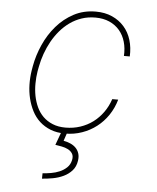

<svg xmlns="http://www.w3.org/2000/svg" viewBox="-53 -584 694 847"><g transform="rotate(5 293.5 -160.5)"><path d="M248 -16.6Q282.7 -16.6 313.5 -26.9Q344.2 -37.1 369.4 -55.9Q394.5 -74.7 413.3 -101.1Q432.1 -127.4 442.9 -159.7H469.2Q458.5 -122.1 437.5 -90.8Q416.5 -59.6 387.7 -37.4Q358.9 -15.1 323.5 -2.7Q288.1 9.8 248.5 9.8Q212.4 9.8 184.3 -1.2Q156.2 -12.2 135.5 -31.2Q114.7 -50.3 101.6 -75.9Q88.4 -101.6 81.3 -130.9Q74.2 -160.2 73.5 -191.7Q72.8 -223.1 77.6 -253.9L81.1 -274.4Q89.8 -322.8 110.8 -369.9Q131.8 -417 164.1 -454.3Q196.3 -491.7 239.7 -514.9Q283.2 -538.1 337.4 -538.1Q377.9 -538.1 409.7 -523.9Q441.4 -509.8 463.1 -485.1Q484.9 -460.4 495.1 -426.8Q505.4 -393.1 503.4 -354H477.5Q479.5 -387.7 471.2 -416.5Q462.9 -445.3 444.8 -466.6Q426.8 -487.8 399.7 -499.8Q372.6 -511.7 337.9 -511.7Q305.2 -511.7 277.1 -502.2Q249 -492.7 225.3 -475.8Q201.7 -459 182.4 -436.3Q163.1 -413.6 148.4 -387.2Q133.8 -360.8 123.5 -332Q113.3 -303.2 107.9 -274.4L104 -253.9Q99.6 -227.1 99.4 -199Q99.1 -170.9 104.2 -144.5Q109.4 -118.2 120.1 -95Q130.9 -71.8 148.4 -54.4Q166 -37.1 190.7 -26.9Q215.3 -16.6 248 -16.6ZM257.8 4.4 245.1 42Q261.7 44.9 275.9 51.3Q290 57.6 299.8 67.6Q309.6 77.6 314.2 91.8Q318.8 106 315.9 124.5Q312 150.9 296.4 168.2Q280.8 185.5 259 195.8Q237.3 206.1 212.2 210.7Q187 215.3 164.6 216.8L165 192.9Q182.1 191.9 202.1 188.5Q222.2 185.1 240 177.5Q257.8 169.9 271.5 157Q285.2 144 289.6 124Q293.5 106 286.4 94.7Q279.3 83.5 266.8 77.1Q254.4 70.8 239 67.9Q223.6 64.9 210.4 63L231.9 4.4Z"/></g></svg>

Font: Roboto Mono Thin
Style: Italic
Weight: 250
Designer: Google
Version: Version 2.000985; 2015; ttfautohint (v1.3)